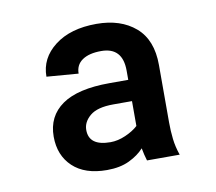

<svg xmlns="http://www.w3.org/2000/svg" viewBox="-53 -782 568 505"><g transform="rotate(-10 231.0 -530.0)"><path d="M294.4 -378.6Q279.5 -361.9 254.8 -350Q230.1 -338.1 195 -338.1Q136 -338.1 103.9 -368.4Q71.7 -398.8 71.7 -448.9Q71.7 -503.2 113.8 -532.7Q155.9 -562.1 240.8 -562.1H290.8V-586.6Q290.8 -649.1 233.7 -649.1Q201.3 -649.1 183.2 -636.7Q165.1 -624.3 165.1 -600.9L80.3 -607.6Q80.3 -657 122.2 -689.3Q164.1 -721.6 233.7 -721.6Q298.3 -721.6 337.7 -687.7Q377.1 -653.8 377.1 -586.6V-433.2Q377.1 -410.5 379.6 -388.7Q382.1 -366.8 389.9 -344.8H302.6Q297.6 -360.8 294.4 -378.6ZM290.8 -505.3H240.8Q198.2 -505.3 178.6 -489Q159.1 -472.7 159.1 -451.3Q159.1 -408.7 216.6 -408.7Q236.5 -408.7 257.1 -417.8Q277.7 -426.8 290.8 -438.9Z"/></g></svg>

Font: Inter UI Medium
Style: Regular
Weight: 500
Designer: Rasmus Andersson
Foundry: rsms
Version: 3.2;8d6f07862